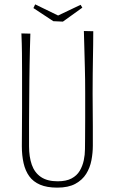

<svg xmlns="http://www.w3.org/2000/svg" viewBox="-20 -849 524 879"><path d="M242 10Q195 10 163.5 -3.5Q132 -17 114 -42Q96 -67 88 -102Q80 -137 80 -180Q80 -215 80.5 -261Q81 -307 81 -352.5Q81 -398 81 -432Q81 -477 81 -520Q81 -563 80.5 -606.5Q80 -650 78 -696L119 -695Q118 -662 117 -625.5Q116 -589 115.5 -553Q115 -517 114.5 -484.5Q114 -452 114 -426Q114 -397 113.5 -361Q113 -325 113 -289Q113 -253 113 -223.5Q113 -194 113 -179Q113 -131 125.5 -95Q138 -59 167 -39Q196 -19 244 -19Q283 -19 307.5 -32Q332 -45 345 -67Q358 -89 363.5 -115Q369 -141 369 -166Q369 -176 369.5 -214Q370 -252 370 -307.5Q370 -363 370 -424Q370 -488 368.5 -540.5Q367 -593 366 -634.5Q365 -676 364 -707L407 -706Q407 -673 406.5 -642.5Q406 -612 405.5 -580Q405 -548 404.5 -510Q404 -472 404 -422Q405 -337 405 -271Q405 -205 405 -182Q405 -149 398.5 -115Q392 -81 374.5 -53Q357 -25 325 -7.5Q293 10 242 10ZM268 -750 224 -752 133 -812 141 -829 246 -778 349 -827 357 -814Z"/></svg>

Font: Truculenta Thin
Style: Regular
Weight: 250
Version: Version 1.002